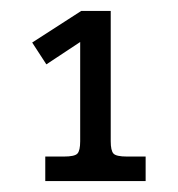

<svg xmlns="http://www.w3.org/2000/svg" viewBox="-20 -677 326 352"><path d="M63 -390H97Q117 -390 122 -395.5Q127 -401 127 -418V-600L65 -559L39 -599L129 -657H183V-418Q183 -401 188 -395.5Q193 -390 213 -390H247V-345H63Z"/></svg>

Font: Pridi Light
Style: Regular
Weight: 300
Designer: Katatrad Team
Foundry: CadsonDemak
Version: Version 1.003